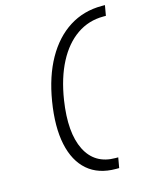

<svg xmlns="http://www.w3.org/2000/svg" viewBox="-130 -877 845 1059"><g transform="rotate(-15 293.0 -347.5)"><path d="M573.2 -791.5 563 -732.9H548.3Q464.4 -732.9 397 -686.5Q329.6 -640.1 284.2 -553.2Q238.8 -466.3 219.7 -344.2Q191.9 -163.6 242.7 -62.5Q293.5 38.6 411.6 38.6H426.8L416.5 97.2H398.4Q298.8 97.2 236.6 43.5Q174.3 -10.3 152.8 -111.3Q131.3 -212.4 154.3 -354Q176.8 -491.7 231.9 -589.6Q287.1 -687.5 369.1 -739.5Q451.2 -791.5 554.7 -791.5Z"/></g></svg>

Font: Cascadia Code Light
Style: Italic
Weight: 300
Italic angle: -10°
Monospace: yes
Designer: Aaron Bell
Foundry: Saja Typeworks
Version: Version 2404.023; ttfautohint (v1.8.4)